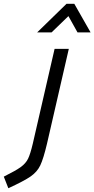

<svg xmlns="http://www.w3.org/2000/svg" viewBox="-107 -758 498 1013"><path d="M-87 174Q-23 142 3 123Q29 104 41 79.5Q53 55 66 0L181 -500H256L141 0Q122 80 105.5 114.5Q89 149 54.5 173Q20 197 -63 235ZM244 -738H285L371 -587H302L254 -673L165 -587H89Z"/></svg>

Font: Cairo
Style: Italic
Weight: 400
Italic angle: -13°
Designer: Mohamed Gaber, Accademia di Belle Arti di Urbino and others
Foundry: Kief Type Foundry, Accademia di Belle Arti di Urbino and others
Version: Version 3.011